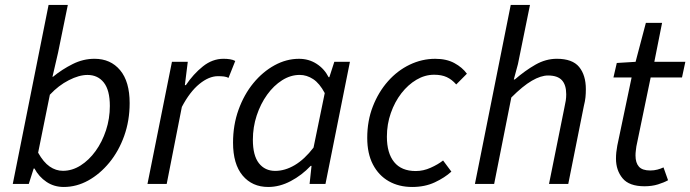

<svg xmlns="http://www.w3.org/2000/svg" viewBox="-20 -732 2747 764"><path d="M233.7 12Q195.1 12 165.1 -8.2Q135 -28.3 117.2 -61.4H114L94.5 0H30.8L173.3 -712.4H249.9L211 -522.2L188.8 -426.4H190.8Q227.2 -456.2 269.2 -477.1Q311.1 -498.1 355.9 -498.1Q420 -498.1 457.9 -452.8Q495.9 -407.5 495.9 -321.7Q495.9 -251.9 474.2 -191.2Q452.5 -130.5 415 -84.9Q377.5 -39.4 331 -13.7Q284.4 12 233.7 12ZM230.5 -52.3Q267 -52.3 300.6 -73.5Q334.2 -94.8 360.3 -130.9Q386.4 -166.9 401.8 -213.6Q417.1 -260.3 417.1 -310.5Q417.1 -372.9 393.2 -403.4Q369.3 -433.8 328.1 -433.8Q294.6 -433.8 253.7 -412.8Q212.8 -391.9 178.4 -355.1L131.7 -124.4Q153 -86.4 177.6 -69.4Q202.2 -52.3 230.5 -52.3Z M566.8 0 664.2 -486.1H727.2L715.6 -393.2H719.6Q749.3 -437.4 787.2 -467.7Q825.1 -498.1 869.6 -498.1Q883.1 -498.1 895.1 -496.2Q907.2 -494.4 916.1 -489.4L889.3 -422.1Q881.9 -426.2 871.3 -427.6Q860.7 -428.9 847.5 -428.9Q811.4 -428.9 773.3 -397.8Q735.2 -366.7 703.6 -306.5L643.3 0Z M1047.3 12Q983.6 12 945.4 -33.5Q907.3 -79.1 907.3 -164.3Q907.3 -234.5 929.1 -295.1Q950.9 -355.7 988.1 -401.1Q1025.3 -446.4 1072.4 -472.2Q1119.5 -498 1169.7 -498Q1208.8 -498 1239.7 -478.1Q1270.6 -458.3 1287.7 -424.7H1290.5L1310.3 -486H1372.4L1275.1 0H1211.9L1219.6 -71.9H1216.2Q1181.1 -34.7 1136.9 -11.4Q1092.7 12 1047.3 12ZM1075 -52Q1114 -52 1152.9 -75Q1191.8 -98 1227.6 -144.7L1272.2 -361.6Q1251.6 -400.5 1226.1 -417.2Q1200.6 -433.9 1172.6 -433.9Q1136.2 -433.9 1102.7 -412.7Q1069.1 -391.5 1043 -355.2Q1016.8 -318.8 1001.5 -272.5Q986.2 -226.3 986.2 -175.8Q986.2 -113.3 1010.1 -82.7Q1034.1 -52 1075 -52Z M1620.1 12Q1567.3 12 1527 -10.9Q1486.8 -33.8 1464 -77.4Q1441.3 -120.9 1441.3 -183.4Q1441.3 -251.3 1463.6 -308.5Q1485.9 -365.7 1523.6 -408.4Q1561.3 -451.1 1610.2 -474.6Q1659.1 -498 1711.8 -498Q1756.9 -498 1788.2 -480.9Q1819.6 -463.9 1837.9 -438.7L1795.4 -395.9Q1778.3 -415.6 1757.7 -425.1Q1737.2 -434.6 1707.4 -434.6Q1670.9 -434.6 1637.3 -414.8Q1603.8 -395.1 1577.3 -361Q1550.8 -326.9 1535.2 -282.3Q1519.5 -237.8 1519.5 -188.1Q1519.5 -122.7 1548.4 -87.1Q1577.3 -51.4 1634.4 -51.4Q1664.5 -51.4 1693.6 -64.5Q1722.8 -77.5 1743.1 -93.4L1776.1 -49.1Q1749.7 -25 1710.2 -6.5Q1670.8 12 1620.1 12Z M1869.8 0 2012.3 -712.4H2088.9L2041 -477.1L2024.5 -415.7H2028.5Q2069.9 -451.5 2110.9 -474.8Q2152 -498.1 2195.7 -498.1Q2257.7 -498.1 2284.4 -465.6Q2311.2 -433.1 2311.2 -376.9Q2311.2 -359.7 2309.7 -344.8Q2308.2 -329.9 2303.2 -310L2241.2 0H2164.6L2225.1 -300.1Q2229.4 -319.8 2231.3 -331.9Q2233.1 -344 2233.1 -356.8Q2233.1 -394.2 2215.8 -412.9Q2198.5 -431.6 2160.8 -431.6Q2132.2 -431.6 2096.4 -410.8Q2060.6 -390.1 2014.6 -344L1946.3 0Z M2544.7 9.2Q2483.5 9.2 2457.3 -22.6Q2431.1 -54.4 2431.1 -100.6Q2431.1 -113.8 2432.4 -126.2Q2433.7 -138.7 2436.3 -152.5L2493.3 -423.8H2421L2434.3 -481.4L2509.1 -486L2550 -640.9H2614.5L2583.7 -486H2707.1L2693.8 -423.8H2569.1L2512.2 -149.3Q2511.2 -140.3 2510 -131.9Q2508.8 -123.5 2508.8 -113.1Q2508.8 -84.1 2522.4 -68.8Q2535.9 -53.6 2567.6 -53.6Q2582.7 -53.6 2596.1 -57.2Q2609.4 -60.7 2620.2 -65.9L2638.3 -14.8Q2622.3 -5.8 2598.3 1.7Q2574.2 9.2 2544.7 9.2Z"/></svg>

Font: Source Sans 3 VF
Style: Italic
Weight: 200
Italic angle: -11°
Designer: Paul D. Hunt
Foundry: Adobe Systems Incorporated
Version: Version 3.042;hotconv 1.0.118;makeotfexe 2.5.65603